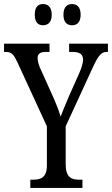

<svg xmlns="http://www.w3.org/2000/svg" viewBox="-23 -930 554 950"><path d="M334 -805C356 -805 376 -818 376 -857C376 -897 356 -910 334 -910C310 -910 291 -897 291 -857C291 -818 310 -805 334 -805ZM190 -805C212 -805 233 -818 233 -857C233 -897 212 -910 190 -910C167 -910 149 -897 149 -857C149 -818 167 -805 190 -805ZM127 0H385V-41H367C332 -41 302 -52 302 -116V-305L436 -596C463 -655 479 -673 503 -673H511V-714H319V-673H336C367 -673 388 -664 388 -635C388 -619 381 -595 370 -570L320 -458C302 -416 287 -380 277 -353C268 -384 254 -419 236 -459L177 -590C170 -604 163 -628 163 -643C163 -659 172 -673 201 -673H222V-714H-3V-673H7C35 -673 46 -659 64 -620L209 -305V-111C209 -52 179 -41 142 -41H127Z"/></svg>

Font: Noto Serif Georgian ExtraCondensed
Style: Regular
Weight: 400
Width: 2
Designer: Monotype Design Team, Akaki Razmadze
Foundry: Google LLC
Version: Version 2.003